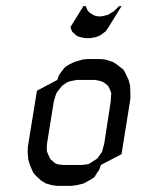

<svg xmlns="http://www.w3.org/2000/svg" viewBox="-20 -604 462 624"><path d="M69.8 -110.8 70.8 -128.9 100.1 -309.1 166 -344.2 171.9 -359.9 178.2 -369.1 188 -381.8 192.9 -387.2 206.1 -395 222.2 -402.8 247.1 -410.2 262.2 -412.1H309.1L323.2 -410.2L346.2 -402.8L358.9 -395L380.9 -377.9L386.2 -369.1L397.9 -344.2L402.8 -326.2L403.8 -300.8V-283.2L375 -103L308.1 -67.9L301.8 -50.8L295.9 -43L287.1 -28.8L282.2 -24.9L269 -17.1L252 -7.8L228 -2L211.9 0H166L149.9 -2L128.9 -7.8L113.8 -17.1L95.2 -34.2L87.9 -43L77.1 -67.9L71.8 -85.9ZM131.8 -120.1 132.8 -110.8 136.2 -103 142.1 -89.8 145 -85.9 154.8 -77.1 162.1 -71.8 168.9 -69.8 184.1 -67.9H246.1L262.2 -69.8L270 -71.8L277.8 -77.1L292 -85.9L296.9 -89.8L306.2 -103L312 -110.8L314 -120.1L318.8 -137.2L339.8 -273.9L340.8 -292L341.8 -300.8L338.9 -309.1L333 -321.8L330.1 -326.2L318.8 -335L312 -338.9L305.2 -340.8L290 -344.2H228L211.9 -340.8L204.1 -338.9L195.8 -335L183.1 -326.2L179.2 -321.8L168.9 -309.1L163.1 -300.8L160.2 -292L154.8 -273.9L132.8 -137.2ZM209 -516.1 251 -584H258.8L264.2 -570.8L268.1 -565.9L276.9 -559.1L285.2 -554.2L293 -551.8L299.8 -550.8H307.1L314.9 -551.8L332 -556.2L335.9 -559.1L348.1 -565.9L367.2 -584H375L333 -516.1L323.2 -502L317.9 -498L305.2 -488.8L295.9 -484.9L289.1 -482.9L272.9 -480H257.8L243.2 -482.9L234.9 -484.9L228 -488.8L217.8 -498L213.9 -502Z"/></svg>

Font: Petahja
Style: Italic
Weight: 400
Designer: T. Christopher White
Version: Version 1.1